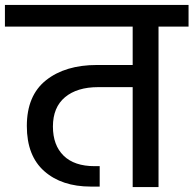

<svg xmlns="http://www.w3.org/2000/svg" viewBox="-44 -760 786 780"><path d="M722 -652H600V0H495V-406H355Q269 -406 220 -365Q171 -324 171 -246Q171 -170 214.5 -127.5Q258 -85 340 -85H361V-2H325Q207 -2 136 -64.5Q65 -127 65 -248Q65 -372 143 -434Q221 -496 350 -496H495V-652H-24V-740H722Z"/></svg>

Font: Poppins Cyr Med
Style: Regular
Weight: 500
Designer: Ninad Kale (Devanagari), Jonny Pinhorn (Latin)
Foundry: Indian Type Foundry
Version: 4.004